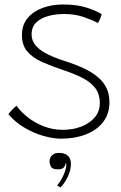

<svg xmlns="http://www.w3.org/2000/svg" viewBox="-20 -577 538 857"><path d="M252.5 42Q218.5 42 175.2 30Q132 18 90 -6.5Q48 -31 17.5 -67.5Q21.5 -72.5 26 -78Q30.5 -83.5 35.5 -88.5Q40.5 -93.5 45.2 -97.8Q50 -102 54 -105Q73 -77.5 104.8 -52.8Q136.5 -28 176.5 -12.8Q216.5 2.5 259.5 2.5Q305 2.5 342.8 -12Q380.5 -26.5 403 -53.2Q425.5 -80 425.5 -116Q425.5 -158 404.5 -184.8Q383.5 -211.5 346.8 -230Q310 -248.5 261.5 -264.5Q209 -282 167.5 -300.5Q126 -319 102 -347Q78 -375 78 -420.5Q78 -466 103.2 -496.2Q128.5 -526.5 170.2 -541.8Q212 -557 262 -557Q326 -557 370.5 -541.8Q415 -526.5 434 -513.5Q432 -506.5 429 -498.8Q426 -491 423 -484.8Q420 -478.5 417.5 -474.5Q390 -488.5 352 -501.5Q314 -514.5 266.5 -514.5Q230 -514.5 196.5 -505.8Q163 -497 142 -477Q121 -457 121 -423Q121 -394 140.8 -372.2Q160.5 -350.5 192.5 -334.8Q224.5 -319 262 -307Q314 -290.5 352.8 -272.5Q391.5 -254.5 417.2 -232.5Q443 -210.5 455.8 -183Q468.5 -155.5 468.5 -121Q468.5 -68.5 440.2 -32.2Q412 4 363.2 23Q314.5 42 252.5 42ZM249.5 260Q247.5 258.5 243 255.5Q238.5 252.5 235 251Q244 241 253.5 224.5Q263 208 269.5 190Q276 172 276 158.5Q276 152.5 274 148.5Q273 159.5 266 169.2Q259 179 238 179Q213.5 179 207.2 166.5Q201 154 201 142.5Q201 134.5 205 126Q209 117.5 218.2 111.5Q227.5 105.5 243 105.5Q260.5 105.5 272.5 111.2Q284.5 117 290.5 128Q296.5 139 296.5 154Q296.5 182.5 282.8 211.5Q269 240.5 249.5 260Z"/></svg>

Font: Grandstander Thin Thin
Style: Regular
Weight: 250
Version: Version 1.200